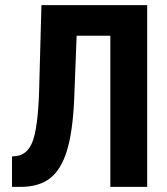

<svg xmlns="http://www.w3.org/2000/svg" viewBox="-20 -731 654 751"><path d="M555.7 -710.9V0H411.6V-591.3H279.8L270 -339.4Q264.2 -214.8 241.9 -141.8Q219.7 -68.8 177 -34.7Q134.3 -0.5 62 0H26.9V-119.1L43.5 -120.6Q88.4 -126 108.2 -179.4Q127.9 -232.9 132.8 -368.7L142.1 -710.9Z"/></svg>

Font: Roboto Condensed
Style: Bold
Weight: 700
Designer: Google
Version: Version 2.134; 2016